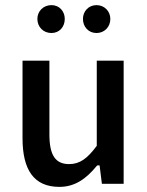

<svg xmlns="http://www.w3.org/2000/svg" viewBox="-20 -718 576 750"><path d="M212 12C273 12 317 -20 358 -70L360 -72H369L378 0H463V-481H358V-148L357 -147C321 -99 292 -77 250 -77C197 -77 173 -111 173 -193V-481H68V-178C68 -55 112 12 212 12ZM233 -644C233 -674 212 -698 181 -698C149 -698 126 -674 126 -644C126 -613 149 -589 181 -589C212 -589 233 -613 233 -644ZM411 -644C411 -674 388 -698 357 -698C326 -698 304 -674 304 -644C304 -613 326 -589 357 -589C388 -589 411 -613 411 -644Z"/></svg>

Font: Falling Sky
Style: Light
Weight: 400
Designer: Paul D. Hunt
Foundry: Adobe Systems Incorporated
Version: Version 1.02